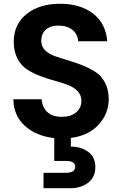

<svg xmlns="http://www.w3.org/2000/svg" viewBox="-20 -728 649 1019"><path d="M557 -202Q557 -125 503.5 -66.5Q450 -8 356 4V50Q411 50 448.5 78Q486 106 486 159Q486 213 447.5 242Q409 271 353 271H211V189H330Q379 189 379 157Q379 126 330 126H268V5Q172 -6 112 -60Q52 -114 51 -201H201Q204 -158 231.5 -133Q259 -108 307 -108Q356 -108 384 -131.5Q412 -155 412 -193Q412 -223 392 -244Q372 -265 340.5 -277Q309 -289 270.5 -299.5Q232 -310 193.5 -324.5Q155 -339 123.5 -359.5Q92 -380 72.5 -417.5Q53 -455 53 -506Q53 -599 121 -653.5Q189 -708 299 -708Q407 -708 474.5 -655.5Q542 -603 549 -509H395Q393 -545 366 -568Q339 -591 295 -592Q252 -594 225.5 -572.5Q199 -551 199 -510Q199 -482 218.5 -462Q238 -442 270 -430.5Q302 -419 340 -408Q378 -397 416 -382Q454 -367 486 -346.5Q518 -326 537.5 -289Q557 -252 557 -202Z"/></svg>

Font: SVN-Poppins SemiBold
Style: Regular
Weight: 600
Designer: Ninad Kale (Devanagari), Jonny Pinhorn (Latin)
Foundry: Indian Type Foundry
Version: Version 3.002 2017